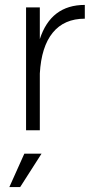

<svg xmlns="http://www.w3.org/2000/svg" viewBox="-20 -530 381 781"><path d="M86 0V-500H142V-371Q187 -510 325 -510V-454Q241 -454 194.5 -397Q148 -340 142 -231V0ZM79 95H149L62 231H18Z"/></svg>

Font: Haskoy Light
Style: Regular
Weight: 300
Designer: Ertekin Erdin
Foundry: Ertekin Erdin
Version: Version 2.000; ttfautohint (v1.8.4.7-5d5b)